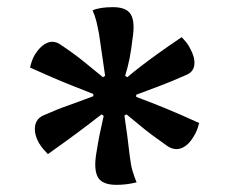

<svg xmlns="http://www.w3.org/2000/svg" viewBox="-20 -568 640 537"><path d="M296 -548Q334 -548 346 -527.5Q358 -507 351 -462Q347 -428 342.5 -405Q338 -382 330 -356L336 -352Q355 -368 374.5 -383Q394 -398 421 -417.5Q448 -437 488 -464Q504 -448 511 -434Q526 -407 523.5 -386.5Q521 -366 500 -358Q457 -339 427.5 -328Q398 -317 361 -303V-297Q404 -281 443 -265Q482 -249 537 -224Q531 -200 522 -187Q507 -161 487 -153.5Q467 -146 446 -161Q422 -178 404.5 -191Q387 -204 371 -217.5Q355 -231 334 -248L328 -245Q333 -211 336 -188Q339 -165 343 -131Q346 -106 350.5 -90.5Q355 -75 362 -58Q334 -51 306 -51Q266 -51 254 -72Q242 -93 249 -137Q254 -169 258.5 -191Q263 -213 270 -244L264 -248Q224 -217 191.5 -193Q159 -169 114 -137Q107 -144 101 -151Q95 -158 89 -168Q75 -193 78 -214.5Q81 -236 101 -245Q139 -262 170.5 -273Q202 -284 241 -299V-305Q209 -318 182 -328.5Q155 -339 127.5 -351Q100 -363 64 -379Q66 -388 69.5 -398Q73 -408 78 -416Q94 -441 113 -448.5Q132 -456 151 -442Q187 -418 213.5 -396.5Q240 -375 268 -352L274 -356Q270 -386 266 -411Q262 -436 257 -473Q253 -494 249.5 -508.5Q246 -523 239 -539Q259 -548 296 -548Z"/></svg>

Font: Recursive Mn Csl St Med
Style: Regular
Weight: 500
Monospace: yes
Version: Version 1.079;hotconv 1.0.112;makeotfexe 2.5.65598; ttfautoh